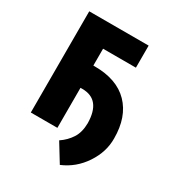

<svg xmlns="http://www.w3.org/2000/svg" viewBox="-163 -628 796 868"><g transform="rotate(30 235.0 -194.0)"><path d="M358.4 -413.1H187V-325.2H194.3Q310.1 -325.2 371.6 -262Q433.1 -198.7 433.1 -86.9Q434.1 -17.1 391.6 46.9Q349.1 110.8 280.3 139.6L222.2 44.9Q254.4 23.4 274.7 -7.8Q294.9 -39.1 295.4 -86.9Q293.5 -209 196.8 -209H187V0H48.3V-528.3H358.4Z"/></g></svg>

Font: Roboto Condensed
Style: Bold
Weight: 700
Designer: Google
Version: Version 2.134; 2016